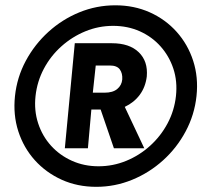

<svg xmlns="http://www.w3.org/2000/svg" viewBox="-20 -698 773 724"><path d="M343 6.5Q272 6.5 212.8 -20.2Q153.5 -47 111.2 -94Q69 -141 49 -203Q29 -265 36.5 -336Q44 -406.5 77.2 -468.5Q110.5 -530.5 162.5 -577.8Q214.5 -625 279.2 -651.5Q344 -678 415 -678Q485.5 -678 544.8 -651.5Q604 -625 646.2 -577.8Q688.5 -530.5 708.5 -468.5Q728.5 -406.5 721 -336Q713.5 -265 680.2 -202.8Q647 -140.5 595 -93.5Q543 -46.5 478.2 -20Q413.5 6.5 343 6.5ZM351.5 -71Q406 -71 456 -91.5Q506 -112 546.2 -148.5Q586.5 -185 612 -233Q637.5 -281 643.5 -336Q649.5 -391 633.8 -438.8Q618 -486.5 585.5 -523Q553 -559.5 507.2 -580Q461.5 -600.5 406.5 -600.5Q352 -600.5 302 -580Q252 -559.5 211.5 -523.2Q171 -487 145.5 -439Q120 -391 114 -336Q108 -281.5 123.8 -233.2Q139.5 -185 172.2 -148.8Q205 -112.5 251 -91.8Q297 -71 351.5 -71ZM224.5 -139 262 -535H402Q468 -535 503.2 -501Q538.5 -467 533.5 -409.5Q528.5 -369.5 507 -340.5Q485.5 -311.5 450.5 -295L524 -139H409.5L359.5 -285H324.5L311.5 -139ZM330 -348.5H374.5Q405.5 -348.5 422.2 -362.5Q439 -376.5 441 -398.5Q442.5 -421.5 431.8 -436.2Q421 -451 394 -451H341Z"/></svg>

Font: Karla ExtraBold
Style: Italic
Weight: 800
Italic angle: -8°
Designer: Jonathan Pinhorn
Version: Version 2.004;gftools[0.9.33]